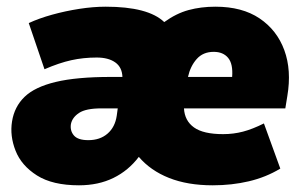

<svg xmlns="http://www.w3.org/2000/svg" viewBox="-20 -542 914 574"><path d="M9 0ZM216 12Q137 12 90.5 -17.5Q44 -47 26.5 -91.5Q9 -136 16 -179Q23 -223 53.5 -252.5Q84 -282 146.5 -297Q209 -312 311 -312H346Q345 -341 324.5 -355.5Q304 -370 269 -370Q229 -370 193 -362Q157 -354 113 -335L66 -473Q96 -487 135.5 -498Q175 -509 217 -515.5Q259 -522 296 -522Q423 -522 471 -476Q507 -502 544 -512Q581 -522 624 -522Q704 -522 756 -487Q808 -452 830 -392Q852 -332 839 -255L833 -218H530Q532 -181 560 -161Q588 -141 647 -141Q678 -141 706.5 -148.5Q735 -156 769 -173L818 -38Q775 -12 724 0Q673 12 616 12Q541 12 485.5 -10Q430 -32 395 -73Q364 -32 319 -10Q274 12 216 12ZM619 -387Q587 -387 568 -365.5Q549 -344 542 -312H674Q677 -351 662 -369Q647 -387 619 -387ZM244 -123Q279 -123 301.5 -142.5Q324 -162 329 -196L332 -218H283Q237 -218 216.5 -204.5Q196 -191 192 -171Q189 -151 201 -137Q213 -123 244 -123Z"/></svg>

Font: Winston Black
Style: Italic
Weight: 900
Italic angle: -9°
Designer: Original fonts by Vernon Adams / Changes by Cristiano Sobral
Foundry: VOriginal fonts by Vernon Adams / Changes by Cristiano Sobral
Version: Version 2.503;July 17, 2020;FontCreator 13.0.0.2655 64-bit